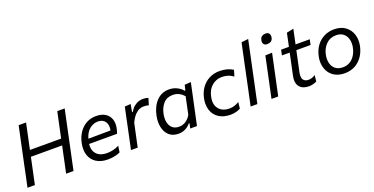

<svg xmlns="http://www.w3.org/2000/svg" viewBox="-26 -1473 4308 2214"><g transform="rotate(-20 2128.0 -365.5)"><path d="M40 0Q52.5 -59 64.5 -114Q76 -169 90 -236L140 -473Q154.5 -541 166.5 -597Q178.5 -653 191 -713H282Q269.5 -653.5 257.5 -597.5Q245.5 -541 231 -472.5L215.5 -400H598.5L614 -473Q628.5 -541 640.5 -598Q652.5 -654.5 665 -713H756Q743.5 -654.5 731.5 -598Q719.5 -541 705 -472.5L655 -236Q640.5 -169 629 -114.5Q617.5 -59.5 605 0H514Q526.5 -59 538.5 -114Q550 -169 564 -236L582.5 -322H199L181 -236Q166.5 -169 155 -114Q143.5 -59 131 0Z M1025.5 11Q942 11 886 -24.2Q830 -59.5 808 -123Q796 -158 796 -199.5Q796 -233.5 804 -271.5Q819 -343 855.5 -396Q892 -449 945 -478Q998 -507 1062.5 -507Q1133.5 -507 1178 -477.8Q1222.5 -448.5 1238.5 -398.5Q1246.5 -372.5 1246.5 -343.5Q1246.5 -316 1239.5 -286Q1236.5 -272.5 1232 -258Q1227.5 -243.5 1223.5 -231.5H880.5Q879 -217.5 879 -204Q879 -144 914.5 -107Q957.5 -61.5 1040 -61.5Q1076.5 -61.5 1116.8 -70.8Q1157 -80 1189 -98L1177.5 -20.5Q1159 -9.5 1116.8 0.8Q1074.5 11 1025.5 11ZM1063 -440.5Q1008.5 -440.5 962 -404Q915.5 -367.5 893 -291L1165 -293.5L1165.5 -295Q1170 -315.5 1170 -334Q1170 -371 1151.5 -399Q1124 -440.5 1063 -440.5Z M1310 0Q1321 -53.5 1332.5 -105.5Q1343 -156.5 1356.5 -219L1367 -268.5Q1377 -317 1389.2 -375.2Q1401.5 -433.5 1415 -496L1488 -501L1471.5 -406.5H1479.5Q1505.5 -448.5 1533.5 -470.2Q1561.5 -492 1588.8 -500Q1616 -508 1639.5 -508Q1657 -508 1674.5 -504.8Q1692 -501.5 1705 -497L1680.5 -415.5Q1662 -420.5 1646.5 -422Q1631 -423.5 1615.5 -423.5Q1594 -423.5 1567.8 -413.8Q1541.5 -404 1512.2 -374.5Q1483 -345 1453.5 -285L1438.5 -215.5Q1426 -156.5 1415 -106Q1404 -55 1392.5 0Z M2037 0 2042 -23 2050 -61.5H2042Q2010.5 -23.5 1972 -6.2Q1933.5 11 1894.5 11Q1821 11 1777.5 -28.8Q1734 -68.5 1720.5 -133.5Q1714 -164 1714 -196.5Q1714 -233.5 1722.5 -273.5Q1745 -381 1806.8 -444.5Q1868.5 -508 1959 -508Q2012.5 -508 2056.2 -486Q2100 -464 2125.5 -432H2134.5L2150 -496L2227 -501Q2214 -442 2202.5 -386.5Q2190.5 -330.5 2177.5 -269L2125.5 -26.5Q2122.5 -13 2120 0ZM1927.5 -63Q1967 -63 2004.5 -85.2Q2042 -107.5 2070 -155.5L2115 -368Q2090 -397 2056.5 -415Q2023 -433 1978 -433Q1905 -433 1863 -385.5Q1821 -338 1806.5 -266.5Q1799.5 -235 1799.5 -206.5Q1799.5 -185 1803.5 -165.5Q1812.5 -119 1843.2 -91Q1874 -63 1927.5 -63Z M2531.5 10Q2446.5 10 2390 -26.5Q2333.5 -63 2311 -127.5Q2298.5 -164 2298.5 -206Q2298.5 -239.5 2306 -276Q2320.5 -344.5 2358 -396.8Q2395.5 -449 2452 -478.2Q2508.5 -507.5 2579 -507.5Q2674 -507.5 2743 -464L2720.5 -389Q2685 -414.5 2651 -424.2Q2617 -434 2581 -434Q2512.5 -434 2460 -390.5Q2407.5 -347 2390 -266.5Q2383 -235.5 2383 -209Q2383 -153.5 2413 -116.5Q2457 -62 2544 -62Q2576 -62 2605.8 -71.5Q2635.5 -81 2662 -98L2653.5 -20Q2633 -8 2601 1Q2569 10 2531.5 10Z M2778.5 0Q2790 -55 2801 -106.5Q2812 -158 2825 -219L2882.5 -493Q2896 -555.5 2908.5 -615Q2921 -674.5 2933.5 -732L3018 -742Q3005.5 -681.5 2992.5 -620.5Q2979.5 -559.5 2965.5 -494L2907.5 -219Q2894 -156.5 2883.2 -105.8Q2872.5 -55 2861 0Z M3034.5 0Q3046 -55 3057 -106Q3068 -157 3081 -219L3091.5 -268.5Q3105.5 -336 3117 -389Q3128 -441.5 3139.5 -496L3223 -499Q3211 -442.5 3200 -390Q3188.5 -337.5 3174 -268.5L3163.5 -219Q3150.5 -157 3139.5 -106Q3128.5 -55 3117 0ZM3204 -610.5Q3177 -610.5 3163.5 -628.5Q3154 -640 3154 -658Q3154 -667 3156.5 -677.5Q3162.5 -707.5 3182.2 -720Q3202 -732.5 3229.5 -732.5Q3256.5 -732.5 3270 -713.5Q3279.5 -700.5 3279.5 -682.5Q3279.5 -674.5 3277.5 -665.5Q3271 -634.5 3251.8 -622.5Q3232.5 -610.5 3204 -610.5Z M3492 11Q3415.5 11 3378 -34.5Q3352.5 -65 3352.5 -114Q3352.5 -138 3358.5 -166.5Q3374 -240 3388 -305Q3402 -370 3414.5 -430.5H3319L3333 -496H3428.5Q3437.5 -539 3446 -577.5Q3454 -615.5 3462.5 -657L3548 -675Q3537.5 -625.5 3529 -585.5Q3520.5 -545 3510 -496H3684.5L3670.5 -430.5H3496L3442.5 -179Q3437.5 -154.5 3437.5 -135.5Q3437.5 -106 3449.5 -89Q3469 -61 3514 -61Q3533 -61 3554.5 -67.8Q3576 -74.5 3596 -89L3588.5 -13.5Q3574 -4 3546.5 3.5Q3519 11 3492 11Z M3933 11Q3867 11 3820.2 -12.8Q3773.5 -36.5 3746 -77Q3718.5 -117.5 3710.5 -169Q3707 -190 3707 -211.5Q3707 -242.5 3714 -274.5Q3729 -348.5 3768 -400.8Q3807 -453 3862.5 -480.5Q3918 -508 3983 -508Q4068.5 -508 4122.8 -467.8Q4177 -427.5 4197.5 -362.5Q4208.5 -326 4208.5 -287Q4208.5 -255.5 4201.5 -222.5Q4186.5 -152.5 4149.5 -100Q4112.5 -47.5 4057.2 -18.2Q4002 11 3933 11ZM3936 -61Q3985 -61 4022.2 -84Q4059.5 -107 4083.8 -145.8Q4108 -184.5 4118 -232Q4124 -260 4124 -285.5Q4124 -311.5 4118 -334.5Q4106.5 -381 4072.2 -408.5Q4038 -436 3982.5 -436Q3909 -436 3860.8 -387.2Q3812.5 -338.5 3797.5 -265Q3792 -238 3792 -213Q3792 -188 3797.5 -164.5Q3808.5 -118 3843 -89.5Q3877.5 -61 3936 -61Z"/></g></svg>

Font: Heraclito
Style: Italic
Weight: 400
Italic angle: -12°
Designer: Kostas Bartsokas (font) & Cristiano Sobral (main changes)
Foundry: Kostas Bartsokas (font) & Cristiano Sobral (main changes)
Version: Version 1.00;July 8, 2020;FontCreator 13.0.0.2655 64-bit